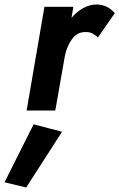

<svg xmlns="http://www.w3.org/2000/svg" viewBox="-85 -490 529 851"><path d="M64 61 -65 318 31 341 190 94ZM349 -324 424 -432Q409 -449 389 -459.5Q369 -470 344 -470Q312 -470 283.5 -454Q255 -438 232 -411L240 -460H112L33 0H160L203 -244Q211 -284 234 -316.5Q257 -349 296 -348Q313 -348 325 -341.5Q337 -335 349 -324Z"/></svg>

Font: Jost* 600 Semi Italic
Style: Italic
Weight: 600
Italic angle: -10°
Version: Version 3.200; ttfautohint (v0.97) -l 8 -r 50 -G 200 -x 14 -